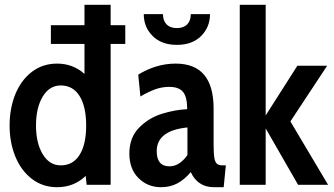

<svg xmlns="http://www.w3.org/2000/svg" viewBox="-20 -770 1391 800"><path d="M502 -587H441V0H341L337 -37Q288 10 218 10Q158 10 113 -24.5Q68 -59 44 -117.5Q20 -176 20 -247Q20 -318 43.5 -376.5Q67 -435 112 -470Q157 -505 218 -505Q284 -505 332 -462V-587H192V-665H332V-750H441V-665H502ZM339 -247Q339 -326 311.5 -370Q284 -414 233 -414Q186 -414 158 -367.5Q130 -321 130 -247Q130 -174 158 -127.5Q186 -81 233 -81Q284 -81 311.5 -124.5Q339 -168 339 -247Z M519 -130Q519 -197 559.5 -238Q600 -279 655 -296Q710 -313 760 -315Q760 -365 743 -386.5Q726 -408 685 -408Q655 -408 627 -398Q599 -388 565 -368L556 -459Q631 -505 712 -505Q870 -505 870 -318V-169Q870 -131 873 -113Q876 -95 883.5 -88Q891 -81 907 -81H921L912 10H871Q837 10 812.5 -6.5Q788 -23 775 -53Q749 -22 719 -6Q689 10 651 10Q595 10 557 -28Q519 -66 519 -130ZM761 -124V-239Q633 -226 633 -140Q633 -77 686 -77Q728 -77 761 -124ZM579 -711H659Q659 -684 674 -668.5Q689 -653 717 -653Q745 -653 760 -668.5Q775 -684 775 -711H855Q855 -657 818 -620Q781 -583 717 -583Q653 -583 616 -620Q579 -657 579 -711Z M979 -750H1087V-289L1219 -496H1343L1190 -264L1347 0H1222L1087 -235V0H979Z"/></svg>

Font: Cabin Condensed SemiBold
Style: Regular
Weight: 600
Width: 3
Designer: Pablo Impallari
Foundry: Pablo Impallari. http://www.impallari.com Igino Marini. http://www.ikern.com
Version: Version 2.001